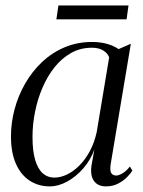

<svg xmlns="http://www.w3.org/2000/svg" viewBox="-20 -669 520 700"><path d="M383.5 -70.5Q380 -47.5 385.5 -38.2Q391 -29 404 -29Q412.5 -29 426.8 -37.2Q441 -45.5 453.5 -62L462.5 -47Q457 -37.5 443.8 -23.8Q430.5 -10 411 0.2Q391.5 10.5 366.5 10.5Q337 10.5 322.8 -9Q308.5 -28.5 313.5 -65L324 -124Q310.5 -86 284 -55.5Q257.5 -25 225.2 -7.2Q193 10.5 161.5 10.5Q119.5 10.5 87.5 -10.8Q55.5 -32 37.8 -72.5Q20 -113 20 -171.5Q20 -221.5 33.2 -271Q46.5 -320.5 71.8 -364.5Q97 -408.5 133.2 -442.8Q169.5 -477 215.5 -496.5Q261.5 -516 316 -516Q344.5 -516 368.8 -509.5Q393 -503 412.5 -490L457 -509.5ZM378 -460Q372 -475.5 356 -485.2Q340 -495 315 -495Q273.5 -495 239.5 -476Q205.5 -457 179.2 -424.2Q153 -391.5 135 -349.5Q117 -307.5 107.8 -261.5Q98.5 -215.5 98.5 -170Q98.5 -119 108.2 -86Q118 -53 135.8 -37.2Q153.5 -21.5 177.5 -21.5Q201 -21.5 224.8 -33Q248.5 -44.5 270 -66.2Q291.5 -88 307.8 -118.5Q324 -149 332.5 -187ZM193 -649H448.5L441.5 -598.5H185.5Z"/></svg>

Font: Merriweather 144pt Light
Style: Italic
Weight: 300
Italic angle: -7.8°
Version: Version 2.101